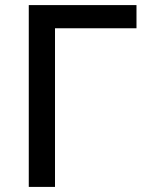

<svg xmlns="http://www.w3.org/2000/svg" viewBox="-20 -734 603 754"><path d="M93 0H196V-623H516V-714H93Z"/></svg>

Font: Noto Sans Mono SemiCondensed Medium
Style: Regular
Weight: 500
Width: 4
Designer: Monotype Design Team
Foundry: Monotype Imaging Inc.
Version: Version 2.014